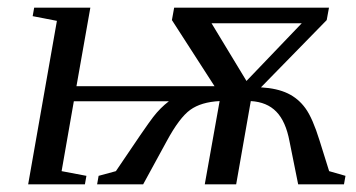

<svg xmlns="http://www.w3.org/2000/svg" viewBox="-20 -479 925 499"><path d="M877.9 -22 874 0H754.9L732.4 -111.8Q722.7 -163.6 698.2 -188.7Q673.8 -213.9 631.8 -216.3L593.8 0H512.2L550.8 -216.3Q502.9 -213.9 474.6 -193.6Q446.3 -173.3 413.1 -111.8L352.1 0H232.4L236.3 -22L281.2 -34.2Q359.9 -151.4 378.2 -175Q396.5 -198.7 418.9 -215.8H171.9L140.1 -34.2L204.6 -22L200.7 0H53.2L127.9 -424.8L64.9 -437L68.8 -459H214.8L178.7 -254.9H537.6L426.8 -426.8L432.6 -459H835L829.1 -426.8L658.2 -252Q700.2 -249.5 727.8 -236.3Q755.4 -223.1 773.9 -197.5Q792.5 -171.9 810.5 -113.8L835.4 -34.2ZM620.6 -268.6 764.2 -418.5H529.8Z"/></svg>

Font: Liberation Serif
Style: Italic
Weight: 400
Italic angle: -16.333°
Designer: Steve Matteson
Foundry: Ascender Corporation
Version: Version 2.1.5